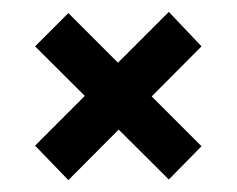

<svg xmlns="http://www.w3.org/2000/svg" viewBox="-20 -469 399 323"><path d="M95 -166 39 -224 264 -449 319 -391ZM264 -167 39 -391 95 -447 319 -223Z"/></svg>

Font: Bricolage Grotesque 24pt Condensed Medium
Style: Regular
Weight: 500
Width: 3
Designer: Mathieu Triay
Foundry: Atelier Triay
Version: Version 1.001;gftools[0.9.33.dev8+g029e19f]